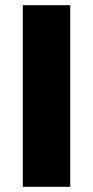

<svg xmlns="http://www.w3.org/2000/svg" viewBox="-20 -721 359 741"><path d="M251 0H68V-701H251Z"/></svg>

Font: Argentum Novus
Style: Bold
Weight: 700
Designer: Julieta Ulanovsky (font) & Cristiano Sobral (main changes)
Foundry: Julieta Ulanovsky (font) & Cristiano Sobral (main changes)
Version: Version 3.00;November 27, 2020;FontCreator 13.0.0.2655 64-bi